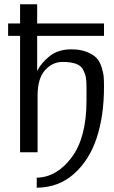

<svg xmlns="http://www.w3.org/2000/svg" viewBox="-20 -713 536 899"><path d="M18 -545V-603H74V-693H154V-603H467V-545H154V-381Q174 -420 213.5 -451Q253 -482 314 -482Q356 -482 386 -470Q416 -458 431.5 -442Q447 -426 455.5 -399Q464 -372 465.5 -353.5Q467 -335 467 -307Q467 -172 433 -68Q399 36 327 100.5Q255 165 152 166V119Q246 117 315.5 24Q385 -69 385 -242V-304Q385 -334 382 -351Q379 -368 369 -387Q359 -406 335 -414.5Q311 -423 272 -423Q226 -423 191 -384.5Q156 -346 156 -265V0H74V-545Z"/></svg>

Font: Coval
Style: Light
Weight: 300
Foundry: Context Ltd
Version: Version 001.000